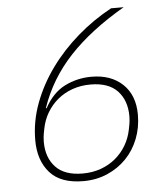

<svg xmlns="http://www.w3.org/2000/svg" viewBox="-51 -744 703 803"><g transform="rotate(-5 300.0 -343.0)"><path d="M267 12Q172 12 126.5 -39.5Q81 -91 81 -176Q81 -255 109.5 -331Q138 -407 187.5 -475Q237 -543 303 -600Q369 -657 445 -698H498Q355 -615 266.5 -520.5Q178 -426 137 -306L140 -305Q174 -368 226 -394Q278 -420 338 -420Q420 -420 469 -373.5Q518 -327 518 -245Q518 -191 499.5 -144Q481 -97 447.5 -62.5Q414 -28 368 -8Q322 12 267 12ZM267 -20Q308 -20 343 -32.5Q378 -45 405 -67.5Q432 -90 450 -120.5Q468 -151 475 -187Q480 -211 481 -222.5Q482 -234 482 -242Q482 -308 444.5 -348Q407 -388 331 -388Q290 -388 255 -375.5Q220 -363 193 -340.5Q166 -318 148 -287.5Q130 -257 123 -221Q118 -197 117 -185.5Q116 -174 116 -166Q116 -100 153.5 -60Q191 -20 267 -20Z"/></g></svg>

Font: IBM Plex Sans ExtLt
Style: Italic
Weight: 200
Italic angle: -11°
Designer: Mike Abbink, Paul van der Laan, Pieter van Rosmalen
Foundry: Bold Monday
Version: Version 3.005